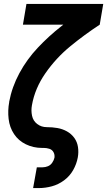

<svg xmlns="http://www.w3.org/2000/svg" viewBox="-20 -755 547 980"><path d="M149 205 168 99H197Q211 99 224.5 93.5Q238 88 246.5 75.5Q255 63 258 50Q260 34 253 21.5Q246 9 232 4.5Q218 0 203 0H201H198H194Q150 0 112 -18.5Q74 -37 51.5 -71Q29 -105 24 -148Q19 -191 27 -234Q27 -235 27 -236Q41 -311 79 -381.5Q117 -452 173 -511.5Q229 -571 293 -621L303 -629H97L115 -735H507L489 -629Q411 -578 338.5 -518.5Q266 -459 212 -381.5Q158 -304 143 -218Q138 -191 143.5 -164.5Q149 -138 170 -122Q191 -106 219 -106Q247 -106 273 -101.5Q299 -97 321.5 -84.5Q344 -72 359 -51.5Q374 -31 378 -4.5Q382 22 377 49Q371 82 353.5 113Q336 144 307 165.5Q278 187 244.5 196Q211 205 178 205Z"/></svg>

Font: Iosevka SS08
Style: Bold Italic
Weight: 700
Italic angle: -10°
Monospace: yes
Designer: Belleve Invis
Foundry: Belleve Invis
Version: 2.1.0; ttfautohint (v1.8.2)